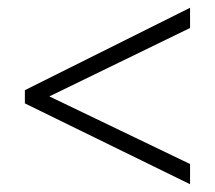

<svg xmlns="http://www.w3.org/2000/svg" viewBox="-20 -606 554 494"><path d="M469 -132V-184L107 -358L469 -534V-586L44 -374V-340Z"/></svg>

Font: Noto Sans Gujarati UI SemiCondensed Light
Style: Regular
Weight: 300
Width: 4
Designer: Jelle Bosma - Monotype Design Team, Universal Thirst
Foundry: Monotype Imaging Inc.
Version: Version 2.106